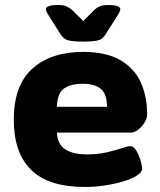

<svg xmlns="http://www.w3.org/2000/svg" viewBox="-20 -738 640 766"><path d="M320 8Q173 8 104 -60.5Q35 -129 35 -260Q35 -398 109.5 -464.5Q184 -531 312 -531Q402 -531 458.5 -499Q515 -467 541 -410.5Q567 -354 567 -280Q567 -266 556.5 -249Q546 -232 531 -220.5Q516 -209 502 -209H207Q209 -163 240 -142.5Q271 -122 327 -122Q369 -122 404.5 -130Q440 -138 465 -146.5Q490 -155 501 -155Q513 -155 523.5 -137.5Q534 -120 540.5 -98.5Q547 -77 547 -65Q547 -51 526 -37.5Q505 -24 471 -14Q437 -4 397.5 2Q358 8 320 8ZM207 -312H407Q407 -362 382.5 -383Q358 -404 309 -404Q265 -404 237 -386Q209 -368 207 -312ZM412 -718Q460 -718 460 -701Q460 -693 448 -675L402 -602Q395 -591 387 -584.5Q379 -578 362 -575Q345 -572 312 -572Q279 -572 262 -575Q245 -578 236.5 -584.5Q228 -591 221 -602L175 -675Q163 -693 163 -701Q163 -718 212 -718Q234 -718 246 -712.5Q258 -707 270 -696L312 -654L354 -696Q365 -707 377 -712.5Q389 -718 412 -718Z"/></svg>

Font: Asap Semi Expanded ExtraBold
Style: Regular
Weight: 800
Width: 6
Designer: Pablo Cosgaya
Foundry: Omnibus-Type
Version: Version 3.001; ttfautohint (v1.8.4.7-5d5b)